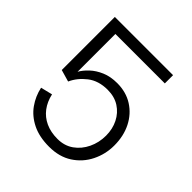

<svg xmlns="http://www.w3.org/2000/svg" viewBox="-194 -857 1005 1005"><g transform="rotate(45 308.5 -355.0)"><path d="M323 7Q250 7 198.5 -18.5Q147 -44 116.5 -87Q86 -130 75 -182L140 -198Q150 -153 174.5 -120.5Q199 -88 237 -70.5Q275 -53 325 -53Q376 -53 413.5 -79.5Q451 -106 472 -150Q493 -194 493 -245Q493 -294 473 -334Q453 -374 416.5 -397.5Q380 -421 329 -421Q262 -421 217.5 -386.5Q173 -352 152 -305L86 -324V-717H517V-656H151V-376Q164 -400 190 -424.5Q216 -449 253.5 -465Q291 -481 340 -481Q406 -481 455.5 -449.5Q505 -418 532.5 -363.5Q560 -309 560 -239Q560 -175 532 -118.5Q504 -62 451 -27.5Q398 7 323 7Z"/></g></svg>

Font: Parkinsans Light
Style: Regular
Weight: 300
Designer: Red Stone, Indian Type Foundry
Foundry: Indian Type Foundry
Version: Version 1.000